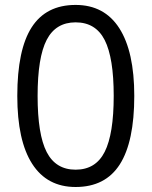

<svg xmlns="http://www.w3.org/2000/svg" viewBox="-20 -745 612 775"><path d="M522 -357.9Q522 -172.9 463.6 -81.5Q405.3 9.8 285.2 9.8Q169.9 9.8 109.9 -83.7Q49.8 -177.2 49.8 -357.9Q49.8 -544.4 107.9 -634.8Q166 -725.1 285.2 -725.1Q401.4 -725.1 461.7 -630.9Q522 -536.6 522 -357.9ZM131.8 -357.9Q131.8 -202.1 168.5 -131.1Q205.1 -60.1 285.2 -60.1Q366.2 -60.1 402.6 -132.1Q439 -204.1 439 -357.9Q439 -511.7 402.6 -583.3Q366.2 -654.8 285.2 -654.8Q205.1 -654.8 168.5 -584.2Q131.8 -513.7 131.8 -357.9Z"/></svg>

Font: f07869316
Style: Regular
Weight: 400
Foundry: Ascender Corporation
Version: Version 1.10